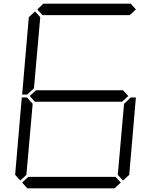

<svg xmlns="http://www.w3.org/2000/svg" viewBox="-20 -1020 856 1040"><path d="M131 -511 128 -508H100L136 -927L170 -958L198 -927L164 -542ZM182 -969 215 -1000H688L716 -969L683 -938H210ZM646 -531 675 -500 641 -469H169L141 -500L175 -531ZM90 -42 62 -73 98 -492H126L129 -489L157 -458L123 -73ZM685 -489 688 -492H716L680 -73L646 -42L618 -73L652 -458ZM634 -31 601 0H128L100 -31L133 -62H606Z"/></svg>

Font: DSEG7 Classic
Style: Light Italic
Weight: 300
Italic angle: -5°
Designer: Keshikan(Twitter:@keshinomi_88pro)
Version: Version 0.46